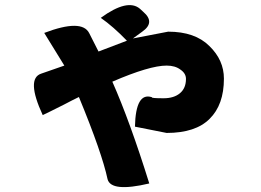

<svg xmlns="http://www.w3.org/2000/svg" viewBox="-20 -670 1040 764"><path d="M150 -212Q83 -357 144 -377L236 -409L156 -539Q306 -596 335 -538L372 -465L485 -508Q431 -564 381 -599Q488 -677 537 -635L550 -623Q599 -581 546 -544L509 -517L649 -544Q756 -544 813 -487Q871 -431 871 -357Q871 -253 814 -197Q758 -141 643 -141L517 -166Q520 -305 585 -283Q580 -279 631 -279Q672 -279 696 -299Q720 -319 720 -356Q720 -378 698 -393Q677 -409 643 -409Q575 -409 427 -345Q497 -187 574 60Q422 96 408 43Q386 -61 294 -284Q267 -271 235 -254Q203 -238 181 -227L150 -212Z"/></svg>

Font: Swei Half Moon CJK SC
Style: Black
Weight: 900
Version: Version 2.071